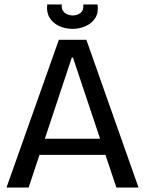

<svg xmlns="http://www.w3.org/2000/svg" viewBox="-20 -838 648 858"><path d="M9 0 243 -660H366L599 0H500L306 -581H301L108 0ZM117 -146V-218H501V-146ZM191 -818H256Q253 -795 268 -782Q283 -769 305 -769Q326 -769 340.5 -781Q355 -793 352 -818H416Q421 -782 406 -758Q391 -734 363.5 -721.5Q336 -709 304 -709Q271 -709 243.5 -722Q216 -735 201.5 -759Q187 -783 191 -818Z"/></svg>

Font: Bricolage Grotesque 96pt ExtraBold 96pt
Style: Regular
Weight: 400
Version: Version 1.001;gftools[0.9.33.dev8+g029e19f]